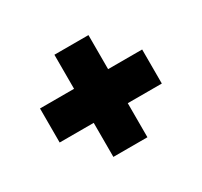

<svg xmlns="http://www.w3.org/2000/svg" viewBox="-88 -593 616 586"><g transform="rotate(-30 220.0 -300.0)"><path d="M400 -360H280V-480H160V-360H40V-240H160V-120H280V-240H400Z"/></g></svg>

Font: KUBO
Style: Regular
Weight: 400
Version: Version 001.000